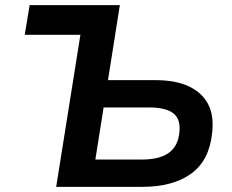

<svg xmlns="http://www.w3.org/2000/svg" viewBox="-20 -725 901 745"><path d="M198 0 292 -590H76L95 -705H445L399 -414H584Q662 -414 713.5 -389.5Q765 -365 788 -320Q811 -275 803 -208Q792 -102 721.5 -51Q651 0 532 0ZM350 -106H532Q599 -106 635 -132Q671 -158 676 -211Q682 -262 653 -285Q624 -308 558 -308H382Z"/></svg>

Font: Nunito Sans 8pt
Style: Bold Italic
Weight: 700
Italic angle: -9°
Version: Version 3.101;gftools[0.9.27]